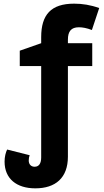

<svg xmlns="http://www.w3.org/2000/svg" viewBox="-20 -785 570 1049"><path d="M173 244C283 244 351 187 351 71V-424H484V-549H351V-568C351 -614 369 -636 411 -636C430 -636 454 -632 482 -621L522 -741C475 -758 430 -765 385 -765C259 -765 205 -705 205 -582V-549L88 -508V-424H205V75C205 108 193 126 169 126C150 126 137 113 137 92C137 80 139 72 142 63L19 32C11 48 5 72 5 98C5 191 70 244 173 244Z"/></svg>

Font: Noto Sans Mono Condensed ExtraBold
Style: Regular
Weight: 800
Width: 3
Designer: Monotype Design Team
Foundry: Monotype Imaging Inc.
Version: Version 2.014